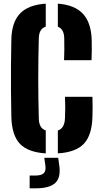

<svg xmlns="http://www.w3.org/2000/svg" viewBox="-20 -829 556 1049"><path d="M230 9Q132 3 88.2 -44Q44.5 -91 42 -191Q40.5 -265.5 40 -332.8Q39.5 -400 40 -467.8Q40.5 -535.5 42 -611Q43.5 -706.5 88.8 -754.5Q134 -802.5 230 -809V-683.5Q192.5 -672 192 -618Q186 -400 192 -183Q192.5 -128 230 -116.5ZM330 -500Q331 -528 331.5 -559.2Q332 -590.5 331 -618Q330.5 -670.5 296 -683V-809Q389 -802 433.8 -753Q478.5 -704 481 -610Q482 -585.5 481.5 -555.2Q481 -525 480 -500ZM296 9V-116Q333 -128 335 -183Q336.5 -215.5 336.5 -241Q336.5 -266.5 335 -300H485Q486 -276 486 -245.5Q486 -215 485 -191Q482.5 -91 438.5 -44Q394.5 3 296 9ZM142 200V130H174Q205.5 130 218.8 117.5Q232 105 228 76L222 33H298L304 76Q313 142 281.5 171Q250 200 174 200Z"/></svg>

Font: Big Shoulders Stencil Text Black
Style: Regular
Weight: 900
Designer: Patric King
Foundry: XO Type Co
Version: Version 1.000